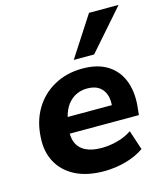

<svg xmlns="http://www.w3.org/2000/svg" viewBox="-115 -849 810 947"><g transform="rotate(-15 290.0 -376.0)"><path d="M300 11Q213 11 153.5 -19.5Q94 -50 64.5 -104.5Q35 -159 40 -231Q44 -312 81 -374Q118 -436 181.5 -471Q245 -506 326 -506Q406 -506 457 -472Q508 -438 528.5 -378Q549 -318 539 -241L536 -212H162L174 -294H434L418 -279Q424 -317 415 -345Q406 -373 383.5 -389Q361 -405 323 -405Q286 -405 258 -388Q230 -371 213.5 -342.5Q197 -314 191 -278L186 -247Q178 -201 190.5 -168.5Q203 -136 235 -119.5Q267 -103 317 -103Q358 -103 399 -114Q440 -125 472 -147L505 -47Q465 -19 411 -4Q357 11 300 11ZM296 -558 429 -763H580L400 -558Z"/></g></svg>

Font: Nunito Sans 10pt ExtraBold
Style: Italic
Weight: 800
Italic angle: -9°
Designer: Vernon Adams
Foundry: Vernon Adams
Version: Version 3.101;gftools[0.9.27]